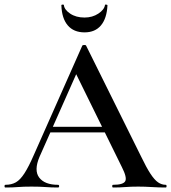

<svg xmlns="http://www.w3.org/2000/svg" viewBox="-26 -834 761 854"><path d="M179 -245 192 -270H472L479 -245ZM711 -12Q715 -12 715 -6Q715 0 711 0Q681 0 649.5 -2Q618 -4 589 -4Q556 -4 531.5 -2Q507 0 477 0Q473 0 473 -6Q473 -12 477 -12Q522 -12 531 -28Q540 -44 516 -91L307 -516L348 -583L150 -137Q124 -76 148.5 -44Q173 -12 232 -12Q237 -12 237 -6Q237 0 232 0Q202 0 177 -2Q152 -4 114 -4Q76 -4 53.5 -2Q31 0 -2 0Q-6 0 -6 -6Q-6 -12 -2 -12Q25 -12 44.5 -23Q64 -34 83 -63.5Q102 -93 125 -146L340 -631Q342 -634 349 -634Q356 -634 357 -631L602 -137Q625 -89 643 -61.5Q661 -34 677 -23Q693 -12 711 -12ZM350 -690Q302 -690 275.5 -721Q249 -752 247 -810Q246 -813 251.5 -813.5Q257 -814 258 -812Q260 -791 286 -773.5Q312 -756 350 -756Q385 -756 411.5 -773.5Q438 -791 441 -812Q441 -814 446.5 -813.5Q452 -813 452 -810Q449 -752 423 -721Q397 -690 350 -690Z"/></svg>

Font: Cormorant Garamond Light SemiBold
Style: Regular
Weight: 600
Version: Version 4.001